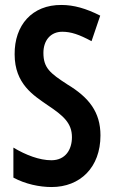

<svg xmlns="http://www.w3.org/2000/svg" viewBox="-20 -744 459 774"><path d="M385 -198C385 -292 339 -351 251 -404C182 -449 155 -470 155 -531C155 -581 184 -616 231 -616C266 -616 299 -605 349 -578L384 -681C327 -710 277 -724 228 -724C109 -725 38 -642 39 -525C39 -405 116 -359 172 -320C235 -278 270 -248 270 -191C270 -141 244 -98 187 -98C139 -98 84 -119 34 -149V-28C82 -2 139 10 188 10C303 10 385 -69 385 -198Z"/></svg>

Font: Noto Sans Gurmukhi UI ExtraCondensed SemiBold
Style: Regular
Weight: 600
Width: 2
Designer: Jelle Bosma - Monotype Design Team
Foundry: Monotype Imaging Inc.
Version: Version 2.004